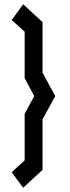

<svg xmlns="http://www.w3.org/2000/svg" viewBox="-20 -726 330 903"><path d="M96 28V-191L141 -274L96 -358V-577L35 -632L89 -706L180 -622V-384L240 -274L180 -165V73L89 157L35 84Z"/></svg>

Font: Turret Road
Style: Bold
Weight: 700
Designer: Noponies
Foundry: Noponies
Version: Version 1.001; ttfautohint (v1.8)